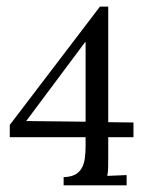

<svg xmlns="http://www.w3.org/2000/svg" viewBox="-20 -556 446 576"><path d="M304.7 -81.5Q304.7 -66.4 304.4 -53.2Q304.2 -40 301.8 -28.3L359.9 -30.8V0H170.9V-24.9H176.8Q195.8 -26.4 207.5 -33.4Q219.2 -40.5 225.8 -52.7Q232.4 -64.9 234.6 -81.8Q236.8 -98.6 236.8 -119.1V-144.5H9.3V-181.2L279.8 -536.1H304.7V-189.5L380.4 -188.5V-144.5H304.7ZM58.6 -192.9 236.8 -190.9V-429.7H235.4Z"/></svg>

Font: Parastoo Print
Style: Print
Weight: 400
Foundry: Saber Rastikerdar (saber.rastikerdar@gmail.com)
Version: Version 1.0.0-alpha5